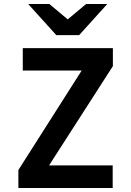

<svg xmlns="http://www.w3.org/2000/svg" viewBox="-20 -941 656 961"><path d="M72 0V-90L420 -637L447 -588H94V-700H545V-610L194 -64L168 -113H544V0ZM262 -765 121 -921H227L319 -844L411 -921H517L376 -765Z"/></svg>

Font: Overpass Mono
Style: Bold
Weight: 700
Monospace: yes
Designer: Delve Withrington, Dave Bailey
Foundry: Delve Fonts LLC
Version: Version 4.000